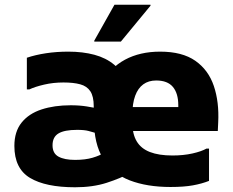

<svg xmlns="http://www.w3.org/2000/svg" viewBox="-20 -780 984 812"><path d="M701 10.8Q601.8 10.8 529 -17.1Q456.2 -45.1 416.7 -108.1Q377.2 -171.1 377.2 -275.4Q377.2 -365.3 411.5 -429.5Q445.8 -493.7 508.9 -527.7Q572.1 -561.6 657.2 -561.6Q750.8 -561.6 806.2 -522.8Q861.6 -484 884.4 -416.2Q907.2 -348.4 902.8 -262.4L901.1 -226H458V-327.2H734V-335.2Q734 -385 711.3 -412.3Q688.6 -439.6 640.4 -439.6Q608.2 -439.6 585.9 -423.3Q563.5 -407.1 551.7 -374.9Q539.8 -342.8 539.8 -295.4V-261.4Q539.8 -213.1 558.1 -182.4Q576.3 -151.7 614 -137.1Q651.7 -122.4 709.2 -122.4Q756 -122.4 794.1 -131Q832.2 -139.6 853.2 -151.6H864V-15Q833.7 -3 795.7 3.9Q757.8 10.8 701 10.8ZM297.4 12Q172.9 12 106.8 -27.7Q40.8 -67.4 40.8 -162.8Q40.8 -223.6 71.4 -261.6Q102 -299.6 155.9 -317.2Q209.8 -334.8 279 -334.8Q316.1 -334.8 346.6 -329.9Q377.1 -325 384.6 -323.2H442.6V-217.6H384.6Q372 -221.5 354.5 -226.1Q337.1 -230.8 306.2 -230.8Q252.5 -230.8 227.4 -215.7Q202.2 -200.7 202.2 -165.6Q202.2 -131.4 227.3 -117.6Q252.4 -103.8 297.4 -103.8Q340.3 -103.8 371.4 -112.9Q402.5 -122 425 -136.4H469.4L533.4 -49.4Q489.3 -25.7 430.9 -6.8Q372.4 12 297.4 12ZM376.4 -236.8V-330.8Q376.4 -372.4 362 -394.1Q347.7 -415.8 319.1 -423.5Q290.6 -431.2 248.4 -431.2Q205.2 -431.2 166.8 -422.2Q128.4 -413.3 104.4 -402H93.6V-535.8Q129.6 -548 174.4 -554.8Q219.3 -561.6 268.8 -561.6Q330 -561.6 379.2 -548.4Q428.3 -535.2 462.9 -506.4Q497.5 -477.7 515.9 -431.9Q534.2 -386.2 534.2 -320.8V-236.8ZM378.7 -604V-608L464.1 -760H616.5V-756L491.1 -604Z"/></svg>

Font: Kufam
Style: Regular
Weight: 400
Designer: Wael Morcos, Artur Schmal
Foundry: Original Type
Version: Version 1.301; ttfautohint (v1.8.3)